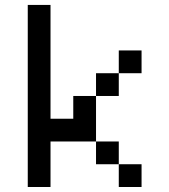

<svg xmlns="http://www.w3.org/2000/svg" viewBox="-20 -747 676 767"><path d="M90.9 -727.3V0H181.8V-181.8H363.6V-363.6H272.7V-272.7H181.8V-727.3ZM454.5 -545.5V-454.5H545.5V-545.5ZM363.6 -454.5V-363.6H454.5V-454.5ZM363.6 -181.8V-90.9H454.5V-181.8ZM454.5 -90.9V0H545.5V-90.9Z"/></svg>

Font: Departure Mono
Style: Regular
Weight: 400
Monospace: yes
Designer: Helena Zhang
Version: Version 1.500;Glyphs 3.3.1 (3343)